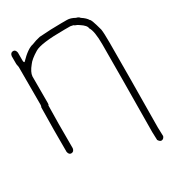

<svg xmlns="http://www.w3.org/2000/svg" viewBox="-206 -803 998 1102"><g transform="rotate(-30 293.0 -252.5)"><path d="M54.7 -687.5Q70.3 -687.5 74.2 -666V-615.2Q74.2 -600.6 80.1 -599.6Q136.2 -657.7 171.9 -664.1Q199.7 -675.8 228.5 -681.6Q307.1 -687.5 373 -687.5H412.1Q435.1 -687.5 462.9 -671.9Q479.5 -668.5 486.3 -658.2Q515.1 -639.6 525.4 -621.1Q533.2 -621.1 554.7 -541Q558.6 -516.6 558.6 -453.1Q558.6 -263.2 554.7 107.4Q556.6 142.1 556.6 166Q550.3 183.6 535.2 183.6Q525.4 183.6 515.6 168Q515.6 151.4 513.7 115.2Q517.6 -286.6 517.6 -464.8Q517.6 -553.2 498 -582Q498 -601.1 460.9 -625Q451.7 -632.8 433.6 -638.7Q433.6 -643.1 410.2 -646.5H371.1Q215.3 -646.5 173.8 -621.1Q126 -592.3 109.4 -568.4Q80.1 -532.7 78.1 -505.9V-330.1Q78.1 -316.4 74.2 -316.4Q72.3 -235.4 72.3 -195.3V-33.2Q68.8 -11.7 50.8 -11.7Q35.2 -11.7 31.2 -33.2V-177.7Q31.2 -230.5 33.2 -326.2Q37.1 -333.5 37.1 -341.8V-591.8Q37.1 -594.2 33.2 -613.3V-666Q36.6 -687.5 54.7 -687.5Z"/></g></svg>

Font: CEF Fonts CJK
Style: Regular
Weight: 400
Designer: PartyBoss (派对大魔王)
Version: Release 2.25